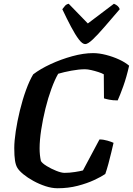

<svg xmlns="http://www.w3.org/2000/svg" viewBox="-20 -1003 708 1023"><path d="M287 0Q256 0 222.5 -11Q189 -22 158 -39Q127 -56 104.5 -74.5Q82 -93 73 -108Q64 -122 60 -147Q56 -172 56 -214Q56 -251 64 -304Q72 -357 86 -414.5Q100 -472 118.5 -523Q137 -574 157 -607Q195 -636 250 -661.5Q305 -687 365 -703.5Q425 -720 476 -720Q508 -720 545 -710.5Q582 -701 614.5 -686Q647 -671 668 -653Q654 -591 636.5 -542.5Q619 -494 607 -468Q581 -468 561.5 -472Q542 -476 534 -479L533 -607Q523 -613 504.5 -619Q486 -625 466.5 -629.5Q447 -634 433 -634Q401 -634 360.5 -626.5Q320 -619 290 -610Q272 -579 254 -530Q236 -481 222 -424Q208 -367 199.5 -311.5Q191 -256 191 -212Q191 -176 198 -145Q205 -133 228.5 -118.5Q252 -104 279.5 -93Q307 -82 324 -82Q350 -82 379 -86.5Q408 -91 422 -95L510 -260Q531 -260 553 -253.5Q575 -247 585 -242Q580 -221 573 -191Q566 -161 557.5 -130Q549 -99 541 -76Q521 -62 482.5 -44Q444 -26 394 -13Q344 0 287 0ZM434 -768Q419 -768 400 -793Q381 -818 358.5 -860.5Q336 -903 312 -954Q320 -964 326.5 -972Q333 -980 346 -983L448 -878L587 -983Q612 -973 618 -954Q574 -903 537.5 -860.5Q501 -818 474.5 -793Q448 -768 434 -768Z"/></svg>

Font: Texturina
Style: Bold Italic
Weight: 700
Italic angle: -11°
Designer: Guillermo Torres Carreño
Foundry: Omnibus-Type
Version: Version 1.002; ttfautohint (v1.8.3)